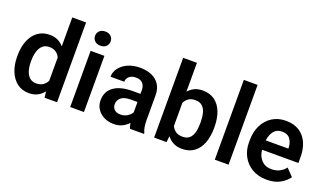

<svg xmlns="http://www.w3.org/2000/svg" viewBox="-74 -1218 2867 1696"><g transform="rotate(20 1360.0 -370.0)"><path d="M35.6 -257.8V-268.1Q35.6 -348.6 60.3 -409.4Q85 -470.2 131.3 -504.2Q177.7 -538.1 242.7 -538.1Q285.2 -538.1 317.9 -522.5Q350.6 -506.8 375 -478.5V-750H504.9V0H387.7L381.3 -57.1Q356.4 -25.4 321.8 -7.8Q287.1 9.8 241.7 9.8Q177.2 9.8 131.1 -25.1Q85 -60.1 60.3 -120.6Q35.6 -181.2 35.6 -257.8ZM165 -268.1V-257.8Q165 -212.4 175.8 -175Q186.5 -137.7 210.7 -115.5Q234.9 -93.3 274.4 -93.3Q312 -93.3 336.7 -110.1Q361.3 -127 375 -155.3V-374Q361.3 -402.8 336.7 -419.2Q312 -435.5 275.4 -435.5Q235.8 -435.5 211.7 -413.1Q187.5 -390.6 176.3 -352.8Q165 -314.9 165 -268.1Z M619.6 -666.5Q619.6 -695.3 639.4 -714.4Q659.2 -733.4 692.9 -733.4Q726.6 -733.4 746.3 -714.4Q766.1 -695.3 766.1 -666.5Q766.1 -638.2 746.3 -619.1Q726.6 -600.1 692.9 -600.1Q659.2 -600.1 639.4 -619.1Q619.6 -638.2 619.6 -666.5ZM757.8 -528.3V0H628.4V-528.3Z M1190.9 0Q1181.6 -19 1176.8 -50.8Q1154.8 -25.9 1120.8 -8.1Q1086.9 9.8 1039.1 9.8Q987.8 9.8 947.3 -10.7Q906.7 -31.2 883.3 -66.9Q859.9 -102.5 859.9 -147.9Q859.9 -231 922.1 -276.4Q984.4 -321.8 1103 -321.8H1171.9V-356Q1171.9 -396 1150.9 -419.7Q1129.9 -443.4 1085.9 -443.4Q1046.9 -443.4 1023.9 -423.8Q1001 -404.3 1001 -373.5H871.6Q871.6 -417.5 898.9 -454.8Q926.3 -492.2 976.1 -515.1Q1025.9 -538.1 1093.3 -538.1Q1153.3 -538.1 1200.4 -517.8Q1247.6 -497.6 1274.7 -456.8Q1301.8 -416 1301.8 -355V-124.5Q1301.8 -48.8 1322.3 -8.3V0ZM1065.4 -89.4Q1104.5 -89.4 1132.3 -107.7Q1160.2 -126 1171.9 -148.4V-245.1H1109.4Q1048.3 -245.1 1018.8 -221.2Q989.3 -197.3 989.3 -158.2Q989.3 -128.4 1009.5 -108.9Q1029.8 -89.4 1065.4 -89.4Z M1886.7 -269.5V-259.3Q1886.7 -180.7 1863.8 -119.9Q1840.8 -59.1 1795.2 -24.7Q1749.5 9.8 1681.2 9.8Q1634.3 9.8 1599.6 -8.1Q1564.9 -25.9 1540.5 -57.6L1534.2 0H1417.5V-750H1546.9V-478.5Q1570.8 -506.8 1603.8 -522.5Q1636.7 -538.1 1680.2 -538.1Q1749 -538.1 1794.9 -503.9Q1840.8 -469.7 1863.8 -409.2Q1886.7 -348.6 1886.7 -269.5ZM1757.3 -259.3V-269.5Q1757.3 -314.5 1747.8 -352.3Q1738.3 -390.1 1714.6 -412.8Q1690.9 -435.5 1648.4 -435.5Q1608.9 -435.5 1584.5 -418.5Q1560.1 -401.4 1546.9 -372.6V-155.8Q1560.1 -127 1585 -109.9Q1609.9 -92.8 1649.4 -92.8Q1691.4 -92.8 1714.8 -114.7Q1738.3 -136.7 1747.8 -174.3Q1757.3 -211.9 1757.3 -259.3Z M2117.2 -750V0H1987.8V-750Z M2477.5 9.8Q2397.5 9.8 2339.6 -24.4Q2281.7 -58.6 2250.5 -116.5Q2219.2 -174.3 2219.2 -246.1V-265.6Q2219.2 -347.2 2250 -408.4Q2280.8 -469.7 2335.7 -503.9Q2390.6 -538.1 2462.9 -538.1Q2538.1 -538.1 2589.1 -505.4Q2640.1 -472.7 2666 -414.3Q2691.9 -356 2691.9 -279.3V-225.1H2350.1Q2355.5 -167 2390.9 -129.4Q2426.3 -91.8 2485.4 -91.8Q2567.4 -91.8 2616.2 -154.8L2681.2 -87.4Q2656.2 -50.3 2605.5 -20.3Q2554.7 9.8 2477.5 9.8ZM2461.9 -436.5Q2414.1 -436.5 2387 -403.3Q2359.9 -370.1 2352.1 -314H2564.9V-323.7Q2563.5 -369.6 2539.6 -403.1Q2515.6 -436.5 2461.9 -436.5Z"/></g></svg>

Font: Vazirmatn FD SemiBold
Style: Regular
Weight: 600
Designer: Saber Rastikerdar
Foundry: Saber Rastikerdar
Version: Version 33.001